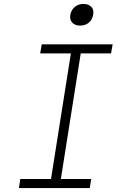

<svg xmlns="http://www.w3.org/2000/svg" viewBox="-20 -955 640 975"><path d="M76 0 83 -46H239L340 -684H184L192 -730H552L544 -684H390L289 -46H443L436 0ZM387 -825Q361 -825 347 -840Q333 -855 337 -880Q342 -905 360 -920Q378 -935 404 -935Q430 -935 444 -920Q458 -905 453 -880Q449 -855 431 -840Q413 -825 387 -825Z"/></svg>

Font: JetBrains Mono Thin
Style: Italic
Weight: 100
Italic angle: -9°
Monospace: yes
Designer: Philipp Nurullin, Konstantin Bulenkov
Foundry: JetBrains
Version: Version 2.305; ttfautohint (v1.8.4.7-5d5b)